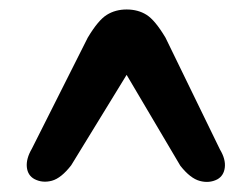

<svg xmlns="http://www.w3.org/2000/svg" viewBox="-20 -736 518 395"><path d="M427 -367Q410.5 -358.5 391 -363.8Q371.5 -369 351 -395L240.5 -582L126.5 -396Q106 -369.5 86.8 -364.2Q67.5 -359 51 -367.5Q37 -375 35.2 -392.2Q33.5 -409.5 45.5 -430L160.5 -658.5Q182 -694.5 199.8 -705.5Q217.5 -716.5 240.5 -716.5Q264 -716.5 281.5 -705.5Q299 -694.5 320.5 -658.5L432.5 -428.5Q444.5 -408.5 442.5 -391.5Q440.5 -374.5 427 -367Z"/></svg>

Font: Fraunces 9pt S000 Black
Style: Regular
Weight: 900
Version: Version 1.000; ttfautohint (v1.8.3)